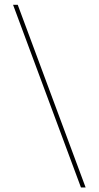

<svg xmlns="http://www.w3.org/2000/svg" viewBox="-20 -688 423 823"><path d="M347 115.5H327L36 -667.5H56Z"/></svg>

Font: Anek Odia Thin
Style: Regular
Weight: 250
Version: Version 1.003